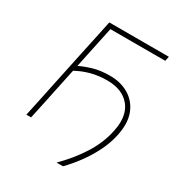

<svg xmlns="http://www.w3.org/2000/svg" viewBox="-201 -843 1046 1128"><g transform="rotate(30 322.0 -279.0)"><path d="M352.5 155Q427 81 479.5 -1.2Q532 -83.5 551 -172.5Q559 -209 559 -240.5Q559 -306 524.5 -349Q473.5 -412 370.5 -412Q311.5 -412 261.2 -398.5Q211 -385 166.5 -360.5L140.5 -238Q126.5 -173 115 -116.5Q103 -60 90 0H58Q71 -60 83 -116.5Q94.5 -173 108.5 -238L158 -472.5Q172.5 -539.5 184.5 -596.2Q196.5 -653 209 -713H613L606.5 -682H234.5Q223.5 -630.5 212.8 -580Q202 -529.5 190 -472L174.5 -398Q205.5 -413.5 255.2 -428.8Q305 -444 371 -444Q444 -444 498.8 -411Q553.5 -378 578 -315.5Q591 -281 591 -238.5Q591 -204 582.5 -164Q570 -104.5 541 -46.5Q512 11.5 474 63Q436 114.5 396 155Z"/></g></svg>

Font: Heraclito Thin
Style: Italic
Weight: 100
Italic angle: -12°
Designer: Kostas Bartsokas (font) & Cristiano Sobral (main changes)
Foundry: Kostas Bartsokas (font) & Cristiano Sobral (main changes)
Version: Version 1.00;July 8, 2020;FontCreator 13.0.0.2655 64-bit